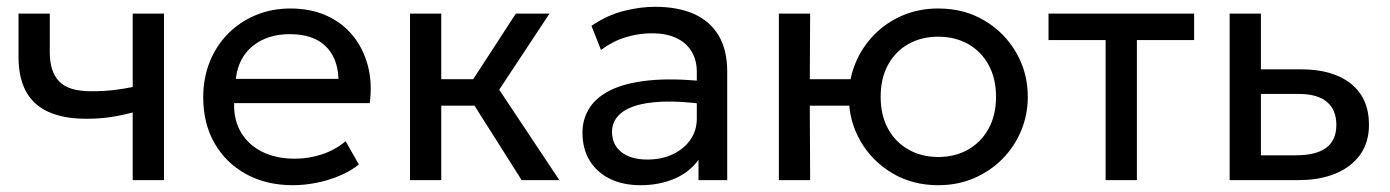

<svg xmlns="http://www.w3.org/2000/svg" viewBox="-20 -530 4090 565"><path d="M370.5 0V-199Q334.5 -189.5 302.5 -185Q270.5 -180.5 234.5 -180.5Q167 -180.5 122.5 -200.8Q78 -221 56.2 -261.5Q34.5 -302 34.5 -362V-490H126.5V-375.5Q126.5 -319.5 154 -290.5Q181.5 -261.5 248 -261.5Q286 -261.5 315 -265Q344 -268.5 370.5 -274V-490H462.5V0Z M842 15Q764 15 704.5 -17.5Q645 -50 611.5 -108.2Q578 -166.5 578 -244Q578 -300 597.2 -348Q616.5 -396 651.2 -431Q686 -466 732.8 -485.5Q779.5 -505 834.5 -505Q894 -505 940.8 -484Q987.5 -463 1018.2 -425.2Q1049 -387.5 1062.5 -336.8Q1076 -286 1068 -226.5H669Q667.5 -177.5 689 -140.8Q710.5 -104 751.2 -83.5Q792 -63 848 -63Q889 -63 928 -76Q967 -89 997 -114.5L1036 -46Q1012 -26.5 979.2 -12.8Q946.5 1 911 8Q875.5 15 842 15ZM674 -298H976Q974 -360 937.5 -394.8Q901 -429.5 833 -429.5Q767 -429.5 724 -394.8Q681 -360 674 -298Z M1515 0 1349.5 -261.5 1498 -490H1597L1449 -266L1626 0ZM1186.5 0V-490H1278.5V-297H1425V-219H1278.5V0Z M1865 15Q1813 15 1774.5 -4Q1736 -23 1715 -57.8Q1694 -92.5 1694 -140Q1694 -179 1714 -211.2Q1734 -243.5 1777 -264.8Q1820 -286 1888.5 -293.2Q1957 -300.5 2054 -290.5L2056.5 -223Q1981.5 -233 1929 -230.8Q1876.5 -228.5 1844 -216.8Q1811.5 -205 1796.2 -185.8Q1781 -166.5 1781 -142.5Q1781 -104 1808.8 -82.2Q1836.5 -60.5 1885 -60.5Q1926.5 -60.5 1959.2 -75.8Q1992 -91 2011.2 -118.2Q2030.5 -145.5 2030.5 -181.5V-318.5Q2030.5 -353 2015.2 -378.5Q2000 -404 1970.5 -418Q1941 -432 1898 -432Q1859.5 -432 1821.5 -420.5Q1783.5 -409 1748.5 -383L1720.5 -454Q1766 -485 1814.5 -497.5Q1863 -510 1907.5 -510Q1975 -510 2022.5 -488.8Q2070 -467.5 2095 -425Q2120 -382.5 2120 -319V0H2035.5V-60Q2010 -23.5 1965 -4.2Q1920 15 1865 15Z M2272 0V-490H2364L2363 -297H2532V-219H2363L2364 0ZM2741 15Q2665 15 2605.5 -20.5Q2546 -56 2512 -115Q2478 -174 2478 -245Q2478 -297.5 2497.5 -344.5Q2517 -391.5 2552.5 -427.8Q2588 -464 2636 -484.5Q2684 -505 2741 -505Q2817.5 -505 2877 -469.5Q2936.5 -434 2970.5 -375Q3004.5 -316 3004.5 -245Q3004.5 -192.5 2985 -145.5Q2965.5 -98.5 2930 -62.5Q2894.5 -26.5 2846.5 -5.8Q2798.5 15 2741 15ZM2741 -68Q2790.5 -68 2828.8 -89.8Q2867 -111.5 2889 -151.2Q2911 -191 2911 -245Q2911 -299.5 2889 -339.2Q2867 -379 2828.8 -400.5Q2790.5 -422 2741 -422Q2691.5 -422 2653.2 -400.5Q2615 -379 2593.2 -339.2Q2571.5 -299.5 2571.5 -245Q2571.5 -191 2593.2 -151.2Q2615 -111.5 2653.5 -89.8Q2692 -68 2741 -68Z M3233.5 0V-412H3065.5V-490H3494V-412H3325.5V0Z M3598.5 0V-490H3690.5V-73H3793.5Q3853 -73 3882.8 -95.2Q3912.5 -117.5 3912.5 -162.5Q3912.5 -206.5 3884.8 -230Q3857 -253.5 3802.5 -253.5H3676V-326H3809Q3902 -326 3955.2 -283.8Q4008.5 -241.5 4008.5 -162.5Q4008.5 -111 3982.5 -74.8Q3956.5 -38.5 3910 -19.2Q3863.5 0 3801.5 0Z"/></svg>

Font: Geologica Roman Light
Style: Regular
Weight: 300
Designer: Sindre Bremnes, Frode Helland
Foundry: Monokrom Skriftforlag AS
Version: Version 1.010;gftools[0.9.28]